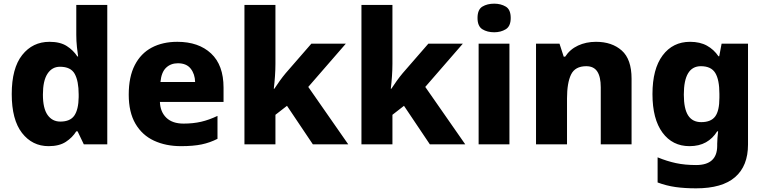

<svg xmlns="http://www.w3.org/2000/svg" viewBox="-20 -787 4172 1047"><path d="M245 10Q156 10 100 -62Q44 -134 44 -274Q44 -415 101 -487Q158 -559 250 -559Q308 -559 344 -536Q380 -513 402 -479H406Q403 -497 399.5 -530.5Q396 -564 396 -597V-760H565V0H437L403 -71H396Q375 -37 339 -13.5Q303 10 245 10ZM309 -124Q363 -124 385.5 -157Q408 -190 409 -257V-272Q409 -345 387.5 -384Q366 -423 307 -423Q264 -423 239 -385Q214 -347 214 -271Q214 -196 239.5 -160Q265 -124 309 -124Z M947 -559Q1063 -559 1131 -495.5Q1199 -432 1199 -309V-231H852Q854 -177 887 -145Q920 -113 981 -113Q1033 -113 1076.5 -123Q1120 -133 1166 -155V-30Q1125 -9 1079.5 0.5Q1034 10 967 10Q884 10 819.5 -20Q755 -50 718.5 -112.5Q682 -175 682 -271Q682 -368 715 -432Q748 -496 807.5 -527.5Q867 -559 947 -559ZM950 -442Q911 -442 885.5 -417.5Q860 -393 855 -340H1044Q1043 -383 1020 -412.5Q997 -442 950 -442Z M1482 -439Q1482 -407 1479.5 -371.5Q1477 -336 1473 -303H1476Q1489 -323 1505.5 -346Q1522 -369 1538 -388L1678 -549H1866L1661 -313L1879 0H1686L1545 -210L1482 -161V0H1313V-760H1482Z M2120 -439Q2120 -407 2117.5 -371.5Q2115 -336 2111 -303H2114Q2127 -323 2143.5 -346Q2160 -369 2176 -388L2316 -549H2504L2299 -313L2517 0H2324L2183 -210L2120 -161V0H1951V-760H2120Z M2675 -767Q2711 -767 2738 -751Q2765 -735 2765 -689Q2765 -644 2738 -627.5Q2711 -611 2675 -611Q2637 -611 2610.5 -627.5Q2584 -644 2584 -689Q2584 -735 2610.5 -751Q2637 -767 2675 -767ZM2758 -549V0H2590V-549Z M3230 -559Q3317 -559 3370.5 -511.5Q3424 -464 3424 -358V0H3256V-311Q3256 -368 3237 -397Q3218 -426 3177 -426Q3116 -426 3094 -380.5Q3072 -335 3072 -250V0H2903V-549H3031L3054 -478H3062Q3088 -518 3132 -538.5Q3176 -559 3230 -559Z M3743 -559Q3797 -559 3835 -538Q3873 -517 3898 -480H3902L3915 -549H4059V1Q4059 118 3988.5 179Q3918 240 3776 240Q3714 240 3664 233Q3614 226 3566 208V71Q3617 92 3666 102.5Q3715 113 3776 113Q3891 113 3891 8V-3Q3891 -17 3892.5 -35.5Q3894 -54 3896 -71H3891Q3867 -32 3829.5 -11Q3792 10 3740 10Q3647 10 3592.5 -64Q3538 -138 3538 -274Q3538 -411 3593.5 -485Q3649 -559 3743 -559ZM3802 -426Q3709 -426 3709 -271Q3709 -194 3732.5 -157.5Q3756 -121 3804 -121Q3857 -121 3880 -152Q3903 -183 3903 -254V-275Q3903 -352 3880.5 -389Q3858 -426 3802 -426Z"/></svg>

Font: Noto Sans Myanmar ExtraBold
Style: Regular
Weight: 800
Designer: Monotype Design Team
Foundry: Monotype Imaging Inc.
Version: Version 2.107; ttfautohint (v1.8.4.7-5d5b)